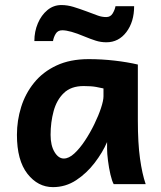

<svg xmlns="http://www.w3.org/2000/svg" viewBox="-20 -748 653 780"><path d="M571.8 0H441.9Q435.1 -11.7 428.7 -38.8Q422.4 -65.9 418.7 -95.5Q415 -125 415 -143.1V-170.9Q397 -128.9 364.7 -86.7Q332.5 -44.4 289.6 -16.1Q246.6 12.2 195.3 12.2Q133.8 12.2 91.3 -42.2Q48.8 -96.7 48.8 -200.2Q48.8 -258.3 65.9 -313.2Q83 -368.2 118.7 -412.1Q154.3 -456.1 209.5 -481.9Q264.6 -507.8 340.3 -507.8Q393.6 -507.8 446 -501.7Q498.5 -495.6 540 -485.8V-258.8Q540 -166.5 548.8 -103.8Q557.6 -41 571.8 0ZM400.4 -356.4V-388.7Q390.1 -391.1 370.6 -394.8Q351.1 -398.4 319.8 -398.4Q268.6 -398.4 239.3 -370.1Q210 -341.8 197.8 -296.4Q185.5 -251 185.5 -200.2Q185.5 -157.2 201.4 -130.6Q217.3 -104 239.3 -104Q259.8 -104 282 -124.5Q304.2 -145 325.2 -176.8Q346.2 -208.5 363.3 -243.7Q380.4 -278.8 390.4 -309.3Q400.4 -339.8 400.4 -356.4ZM195.3 -581.1H119.6Q119.6 -620.1 133.8 -653.3Q147.9 -686.5 172.6 -707Q197.3 -727.5 229.5 -727.5Q253.4 -727.5 278.3 -720Q303.2 -712.4 332 -701.7Q360.8 -690.9 377.4 -684.8Q394 -678.7 411.6 -678.7Q428.7 -678.7 437.5 -693.1Q446.3 -707.5 449.2 -722.7H524.9Q524.9 -659.2 493.4 -617.7Q461.9 -576.2 412.1 -576.2Q389.6 -576.2 368.9 -582.8Q348.1 -589.4 322.3 -600.1Q263.2 -625 232.9 -625Q214.8 -625 206.3 -610.8Q197.8 -596.7 195.3 -581.1Z"/></svg>

Font: Andika
Style: Bold
Weight: 700
Designer: Victor Gaultney, Annie Olsen, Julie Remington, Don Collingsworth, Eric Hays, Becca Hirsbrunner
Foundry: SIL International
Version: Version 6.101